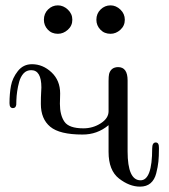

<svg xmlns="http://www.w3.org/2000/svg" viewBox="-20 -678 623 709"><path d="M15.1 -296.9Q15.1 -332 20.5 -361.1Q25.9 -390.1 45.9 -415.5Q65.9 -440.9 98.1 -440.9Q138.2 -440.9 170.2 -410.9Q202.1 -380.9 202.1 -333Q202.1 -327.1 201.7 -314.5Q201.2 -301.8 201.2 -294.9Q201.2 -252.9 218 -228.5Q234.9 -204.1 288.1 -204.1Q323.2 -204.1 352.1 -222.7Q380.9 -241.2 380.9 -267.1V-378.9Q380.9 -396 382.8 -404.8Q389.6 -429.7 416 -430.2Q451.2 -430.2 451.2 -380.9V-119.1Q451.2 -12.2 499 -12.2Q542 -12.2 542 -129.9Q542 -151.9 555.2 -151.9Q567.4 -151.9 566.9 -131.8V-127.9Q566.9 -100.1 564.9 -81.1Q563 -62 556.9 -38.1Q550.8 -14.2 535.9 -1.5Q521 11.2 497.1 11.2Q458 11.2 419.4 -18.8Q380.9 -48.8 380.9 -117.2V-215.8Q338.9 -180.7 284.2 -181.2Q200.2 -181.2 165.5 -210Q130.9 -238.8 130.9 -293.9Q130.9 -321.8 131.8 -334Q132.8 -346.2 132.8 -355Q132.8 -418.9 95.2 -418.9Q78.1 -418.9 67.1 -407Q56.2 -395 51 -376.5Q45.9 -357.9 43.5 -341.1Q41 -324.2 40.5 -308.1Q40 -292 40 -291Q38.1 -278.8 27.8 -278.8Q15.1 -278.8 15.1 -296.9ZM142.1 -605Q142.1 -627.9 157.5 -643.1Q172.9 -658.2 193.8 -658.2Q213.9 -658.2 230.5 -642.6Q247.1 -627 247.1 -605Q247.1 -583 230.5 -568.1Q213.9 -553.2 193.8 -553.2Q170.9 -553.2 156.5 -568.6Q142.1 -584 142.1 -605ZM335.9 -605Q335.9 -627.9 351.6 -643.1Q367.2 -658.2 388.2 -658.2Q408.2 -658.2 424.6 -642.6Q440.9 -627 440.9 -605Q440.9 -583 424.6 -568.1Q408.2 -553.2 388.2 -553.2Q365.2 -553.2 350.6 -568.6Q335.9 -584 335.9 -605Z"/></svg>

Font: CMU Serif Upright Italic
Style: UprightItalic
Weight: 500
Version: Version 0.7.0